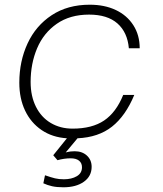

<svg xmlns="http://www.w3.org/2000/svg" viewBox="-20 -576 690 815"><path d="M164 202 171 168Q197 177 213.5 181Q230 185 251 185Q284 185 306 172Q328 159 328 134Q328 116 315.5 106Q303 96 280 96Q253 96 224 104L206 83L264 11Q202 7 156.5 -24Q111 -55 86.5 -106.5Q62 -158 62 -225Q62 -316 97 -391.5Q132 -467 199.5 -511.5Q267 -556 361 -556Q424 -556 471.5 -533.5Q519 -511 546 -469Q573 -427 573 -371H527Q521 -439 478.5 -476.5Q436 -514 358 -514Q277 -514 221 -475Q165 -436 137.5 -371Q110 -306 110 -228Q110 -168 132.5 -123Q155 -78 195.5 -54Q236 -30 288 -30Q371 -30 422 -64.5Q473 -99 503 -173H550Q513 -84 455.5 -38.5Q398 7 309 11L259 71Q271 68 279.5 67Q288 66 297 66Q329 66 349 84.5Q369 103 369 132Q369 172 336 195.5Q303 219 249 219Q221 219 201 214.5Q181 210 164 202Z"/></svg>

Font: Azeret Mono Thin
Style: Italic
Weight: 100
Italic angle: -12°
Designer: Martin Vácha
Foundry: Displaay
Version: Version 1.000; Glyphs 3.0.3, build 3074